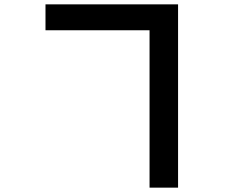

<svg xmlns="http://www.w3.org/2000/svg" viewBox="-20 -807 1040 882"><path d="M189 -668H667V55H798V-787H189Z"/></svg>

Font: Noto Sans HK
Style: Bold
Weight: 700
Designer: Ryoko NISHIZUKA 西塚涼子 (kana, bopomofo & ideographs); Paul D. Hunt (Latin, Greek & Cyrillic); Sandoll Communications 산돌커뮤니
Foundry: Adobe
Version: Version 2.002;hotconv 1.0.116;makeotfexe 2.5.65601